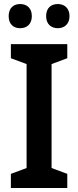

<svg xmlns="http://www.w3.org/2000/svg" viewBox="-20 -933 388 953"><path d="M23 -853C23 -812 48 -793 80 -793C113 -793 138 -813 138 -853C138 -893 113 -913 80 -913C48 -913 23 -894 23 -853ZM209 -853C209 -813 234 -793 267 -793C299 -793 325 -813 325 -853C325 -893 299 -913 267 -913C234 -913 209 -894 209 -853ZM314 0V-70L236 -99V-615L314 -644V-714H34V-644L112 -615V-99L34 -70V0Z"/></svg>

Font: Noto Sans Armenian SemiCondensed SemiBold
Style: Regular
Weight: 600
Width: 4
Designer: Monotype Design Team
Foundry: Monotype Imaging Inc.
Version: Version 2.008